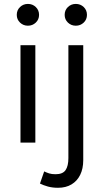

<svg xmlns="http://www.w3.org/2000/svg" viewBox="-20 -710 517 956"><path d="M82 0V-485H156V0ZM119 -582Q96 -582 79.8 -597.5Q63.5 -613 63.5 -636Q63.5 -659.5 79.8 -675Q96 -690.5 119 -690.5Q142 -690.5 158.2 -675Q174.5 -659.5 174.5 -636Q174.5 -613 158.2 -597.5Q142 -582 119 -582ZM269 225Q241 225 218.5 218.8Q196 212.5 179 204L200 143.5Q212.5 149.5 225 153.5Q237.5 157.5 256.5 157.5Q292.5 157.5 306.5 137Q320.5 116.5 320.5 77V-485H394.5V87Q394.5 130 379.2 160.8Q364 191.5 336 208.2Q308 225 269 225ZM357.5 -582Q334.5 -582 318.2 -597.5Q302 -613 302 -636Q302 -659.5 318.2 -675Q334.5 -690.5 357.5 -690.5Q380.5 -690.5 396.8 -675Q413 -659.5 413 -636Q413 -613 396.8 -597.5Q380.5 -582 357.5 -582Z"/></svg>

Font: Geologica Roman ExtraLight
Style: Regular
Weight: 250
Designer: Sindre Bremnes, Frode Helland
Foundry: Monokrom Skriftforlag AS
Version: Version 1.010;gftools[0.9.28]